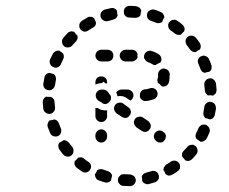

<svg xmlns="http://www.w3.org/2000/svg" viewBox="-20 -616 781 656"><path d="M404 -21Q400 -21 396 -20Q393 -19 390 -16Q387 -13 385 -10Q383 -6 383 -2Q382 6 388 12Q393 19 401 19Q412 20 423 20H424Q432 20 438 14Q444 8 444 0Q444 -4 442 -8Q441 -11 438 -14Q435 -17 431 -18Q428 -20 424 -20H423Q414 -20 404 -21ZM497 -31Q505 -34 513 -30Q520 -26 522 -18Q524 -14 523 -10Q523 -6 521 -3Q519 1 516 3Q513 6 509 7Q499 10 488 13Q484 14 480 13Q476 12 473 10Q471 9 469 7Q467 5 466 3Q466 1 466 0Q466 -6 464 -12Q466 -18 470 -21Q474 -25 479 -26Q488 -28 497 -31ZM362 -19Q362 -20 361 -21Q359 -25 356 -27Q353 -30 349 -31Q340 -34 332 -37Q326 -39 321 -38Q316 -37 312 -34Q310 -28 306 -23Q305 -22 304 -20Q304 -18 305 -15Q305 -13 306 -11Q308 -7 310 -4Q313 -1 317 0Q327 4 338 7Q344 9 350 7Q356 5 360 -1Q360 -2 360 -4Q361 -10 363 -16Q363 -17 362 -19ZM543 -48Q545 -52 548 -54Q557 -58 564 -64Q571 -68 579 -67Q588 -65 592 -58Q595 -55 595 -51Q596 -47 595 -43Q595 -39 592 -36Q590 -33 587 -31Q578 -24 568 -19Q563 -16 556 -16Q550 -17 545 -22Q544 -23 544 -25Q542 -31 538 -36Q538 -37 539 -39Q539 -40 539 -41Q540 -45 543 -48ZM260 -78Q256 -79 252 -78Q251 -78 249 -78Q248 -78 247 -77Q243 -72 238 -68Q237 -67 236 -66Q233 -60 235 -53Q237 -47 242 -43Q251 -36 260 -30Q263 -28 267 -27Q271 -26 275 -27Q279 -28 282 -30Q285 -32 287 -35Q292 -42 291 -50Q289 -59 282 -63Q274 -68 267 -74Q264 -77 260 -78ZM620 -114Q622 -117 626 -119Q629 -121 633 -121Q637 -122 641 -121Q645 -119 648 -117Q654 -112 655 -103Q656 -95 651 -89Q644 -80 636 -72Q633 -70 630 -68Q626 -66 622 -66Q620 -66 617 -67Q615 -67 613 -68Q612 -70 611 -71Q607 -76 603 -80Q601 -85 602 -91Q603 -96 607 -100Q614 -107 620 -114ZM207 -135Q202 -137 197 -137Q192 -133 186 -130Q185 -130 183 -129Q182 -127 181 -125Q180 -123 179 -120Q179 -116 180 -113Q180 -109 183 -105Q189 -96 196 -88Q201 -82 210 -81Q218 -80 224 -85Q231 -91 231 -99Q232 -107 227 -114Q221 -121 215 -129Q212 -133 207 -135ZM312 -135Q318 -129 326 -129Q334 -129 340 -135Q346 -141 346 -149V-154Q346 -162 340 -168Q334 -174 326 -174Q318 -174 312 -168Q306 -162 306 -154V-149Q306 -141 312 -135ZM530 -129Q539 -131 543 -138Q546 -141 546 -145Q547 -149 547 -153Q546 -156 544 -160Q542 -163 538 -165L537 -166Q531 -171 522 -170Q514 -168 509 -161Q505 -155 506 -146Q508 -138 514 -134L515 -133Q522 -128 530 -129ZM658 -178Q662 -186 669 -189Q677 -192 685 -189Q688 -187 691 -184Q694 -181 695 -178Q697 -174 697 -170Q697 -166 695 -162Q691 -152 686 -143Q684 -139 681 -137Q678 -134 674 -133Q672 -132 669 -132Q667 -132 664 -132Q663 -133 662 -134Q657 -138 652 -141Q648 -145 648 -151Q648 -156 650 -161Q655 -169 658 -178ZM175 -204Q171 -207 165 -208Q160 -206 154 -205Q152 -205 150 -205Q145 -201 143 -194Q141 -188 143 -182Q147 -172 151 -162Q154 -154 162 -151Q170 -148 178 -151Q185 -154 188 -162Q191 -170 188 -177Q184 -186 181 -195Q179 -200 175 -204ZM464 -169 446 -181Q443 -184 441 -187Q439 -190 438 -194Q437 -198 438 -202Q439 -206 441 -209Q446 -216 454 -217Q463 -219 469 -214L487 -202Q490 -199 492 -196Q494 -193 495 -189Q496 -186 495 -183Q495 -181 494 -178Q493 -176 491 -174Q490 -172 488 -170Q483 -166 476 -165Q470 -165 464 -169ZM312 -205Q318 -199 326 -199Q334 -199 340 -205Q346 -211 346 -219V-239Q338 -238 330 -240Q322 -241 315 -246L313 -247H306Q306 -247 306 -246Q306 -245 306 -245V-219Q306 -211 312 -205ZM678 -250Q679 -259 686 -264Q692 -269 701 -268Q705 -267 708 -265Q712 -263 714 -260Q716 -257 717 -253Q718 -249 718 -245Q716 -234 714 -224Q714 -220 711 -217Q709 -213 706 -211Q704 -210 701 -209Q699 -208 697 -208Q695 -209 694 -209Q688 -212 682 -212Q678 -216 676 -221Q674 -226 675 -232Q677 -241 678 -250ZM396 -217 378 -229Q375 -231 373 -235Q371 -238 370 -242Q369 -246 370 -250Q371 -254 373 -257Q378 -264 386 -265Q395 -267 401 -262L419 -249Q422 -247 424 -244Q426 -240 427 -237Q428 -234 427 -231Q427 -229 426 -226Q425 -224 423 -222Q422 -220 420 -218Q415 -213 408 -213Q402 -213 396 -217ZM162 -279Q159 -283 154 -285Q148 -285 142 -285Q141 -286 139 -286Q133 -284 129 -278Q126 -273 126 -266Q127 -255 128 -244Q129 -236 136 -231Q143 -226 151 -227Q159 -228 164 -235Q169 -241 168 -250Q167 -259 166 -269Q166 -274 162 -279ZM335 -261Q331 -262 328 -265L315 -273Q311 -276 309 -281Q307 -285 307 -290Q307 -298 313 -304Q319 -310 327 -310H333Q339 -310 344 -306Q349 -303 352 -297Q355 -294 357 -291Q359 -288 359 -284Q360 -282 359 -279Q359 -276 358 -274Q357 -272 355 -270Q354 -268 352 -266Q350 -264 348 -263Q346 -262 343 -261Q339 -260 335 -261ZM481 -311Q486 -312 491 -314Q499 -317 506 -314Q514 -311 517 -303Q520 -295 517 -288Q513 -280 506 -277Q497 -274 488 -272Q484 -271 480 -271Q472 -270 466 -274Q460 -278 458 -285Q458 -288 458 -290Q458 -293 458 -295Q460 -302 464 -306Q469 -310 475 -311Q478 -311 481 -311ZM377 -300Q380 -305 385 -307Q389 -310 394 -310H416Q424 -310 430 -304Q436 -298 436 -290Q436 -284 433 -280Q430 -275 426 -272L414 -280Q408 -285 400 -287Q391 -289 383 -287Q382 -287 382 -287Q381 -288 381 -288Q380 -295 377 -300ZM682 -299Q680 -303 680 -307Q679 -316 678 -326Q677 -334 682 -340Q687 -347 695 -348Q699 -349 703 -348Q707 -347 710 -344Q713 -342 715 -338Q717 -335 718 -331Q719 -320 720 -309Q720 -303 717 -297Q713 -292 707 -289Q705 -290 704 -290Q698 -291 692 -290Q690 -290 689 -291Q688 -292 687 -293Q684 -296 682 -299ZM170 -354Q169 -359 164 -363Q158 -364 153 -366Q151 -367 150 -367Q147 -367 145 -366Q143 -366 140 -364Q137 -362 135 -359Q133 -356 132 -352Q130 -341 128 -330Q127 -322 132 -315Q137 -309 145 -308Q149 -307 153 -308Q157 -309 160 -312Q163 -314 165 -317Q167 -321 168 -325Q169 -334 171 -343Q172 -349 170 -354ZM520 -352Q520 -356 520 -361Q520 -369 525 -375Q531 -381 539 -382Q543 -382 547 -380Q551 -379 554 -376Q556 -374 558 -370Q560 -366 560 -362Q560 -355 559 -347Q559 -341 557 -335Q555 -327 548 -323Q541 -319 533 -321Q531 -323 529 -325Q525 -330 519 -333Q518 -336 518 -339Q517 -342 518 -346Q519 -349 520 -352ZM312 -350Q318 -355 326 -355Q334 -355 340 -350Q346 -344 346 -335V-330Q344 -331 341 -331L333 -337L329 -332H327Q319 -332 311 -329Q308 -328 306 -327V-335Q306 -344 312 -350ZM658 -398Q654 -405 657 -413Q660 -421 668 -424Q672 -426 676 -426Q680 -426 683 -424Q687 -423 690 -420Q693 -417 694 -414Q699 -404 702 -394Q704 -390 703 -386Q703 -382 702 -378Q701 -376 699 -374Q697 -372 695 -371Q694 -371 692 -370Q686 -370 680 -367Q675 -368 671 -371Q667 -375 665 -380Q661 -389 658 -398ZM198 -424Q198 -430 195 -434Q190 -437 185 -441Q183 -442 182 -443Q176 -444 170 -441Q164 -438 161 -433Q156 -423 151 -413Q148 -405 151 -398Q154 -390 162 -387Q169 -383 177 -386Q185 -389 188 -397Q192 -406 196 -414Q199 -419 198 -424ZM487 -403Q479 -406 475 -413Q470 -420 473 -428Q475 -436 482 -440Q489 -444 497 -442Q511 -438 523 -430Q529 -426 531 -418Q533 -409 528 -403Q528 -403 528 -402Q528 -402 528 -402Q525 -402 523 -400Q517 -398 512 -394Q509 -394 506 -394Q503 -395 500 -397Q494 -401 487 -403ZM348 -406H326Q318 -406 312 -412Q306 -418 306 -426Q306 -434 312 -440Q318 -446 326 -446H348Q354 -446 360 -442Q365 -438 367 -431Q367 -429 367 -426Q367 -423 367 -421Q365 -414 360 -410Q354 -406 348 -406ZM431 -406H409Q401 -406 395 -412Q389 -418 389 -426Q389 -434 395 -440Q401 -446 409 -446H431Q438 -446 443 -442Q449 -437 450 -430Q449 -425 450 -419Q447 -413 442 -410Q437 -406 431 -406ZM636 -441Q632 -443 630 -446Q624 -454 618 -462Q616 -465 615 -468Q614 -472 614 -476Q614 -480 616 -484Q618 -487 621 -490Q627 -495 636 -494Q644 -493 649 -487Q656 -479 662 -470Q666 -464 666 -458Q666 -451 662 -446Q660 -445 659 -445Q653 -442 649 -438Q647 -438 646 -438Q644 -438 643 -438Q639 -439 636 -441ZM245 -484Q246 -490 244 -495Q239 -499 236 -504Q235 -505 234 -507Q232 -508 229 -508Q227 -509 225 -509Q221 -509 217 -507Q213 -506 211 -503Q203 -495 196 -486Q191 -480 192 -472Q193 -463 199 -458Q205 -453 214 -454Q222 -455 227 -461Q233 -468 240 -475Q243 -479 245 -484ZM563 -512Q556 -517 555 -525Q553 -533 558 -540Q563 -547 571 -548Q579 -550 586 -545Q595 -539 603 -532Q608 -528 610 -522Q612 -515 609 -509Q608 -508 607 -507Q602 -503 599 -498Q594 -496 588 -497Q583 -497 578 -501Q571 -507 563 -512ZM306 -529Q308 -534 308 -539Q305 -545 303 -551Q302 -552 302 -554Q300 -555 298 -556Q296 -558 293 -558Q289 -559 285 -559Q281 -558 278 -556Q269 -551 260 -545Q256 -542 254 -539Q252 -536 251 -532Q251 -528 251 -524Q252 -520 254 -517Q259 -510 267 -508Q275 -507 282 -512Q290 -517 298 -522Q303 -524 306 -529ZM496 -545Q492 -546 489 -548Q486 -551 484 -554Q483 -558 482 -562Q482 -566 483 -570Q485 -578 493 -581Q500 -585 508 -583Q519 -580 529 -575Q535 -573 538 -567Q542 -562 541 -555Q540 -554 539 -553Q536 -547 534 -541Q530 -538 524 -537Q519 -536 514 -538Q505 -542 496 -545ZM349 -544Q341 -542 334 -546Q327 -550 324 -557Q323 -561 323 -565Q324 -569 325 -573Q327 -576 330 -579Q333 -581 337 -583Q348 -586 358 -588Q365 -590 371 -587Q377 -584 380 -579Q380 -577 380 -576Q380 -569 382 -563Q380 -558 377 -554Q373 -551 367 -549Q358 -547 349 -544ZM423 -556Q419 -556 415 -557Q411 -559 408 -562Q406 -564 404 -568Q403 -572 403 -576Q403 -584 408 -590Q414 -596 423 -596Q434 -596 444 -595Q451 -594 456 -590Q461 -586 463 -579Q462 -578 462 -576Q460 -570 460 -564Q457 -559 452 -557Q447 -555 441 -555Q432 -556 423 -556Z"/></svg>

Font: FRB American Cursive Dashed
Style: Bold Italic
Weight: 700
Italic angle: -25°
Version: Version 2.0;Modular Font Editor K font №1